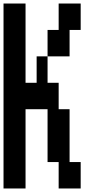

<svg xmlns="http://www.w3.org/2000/svg" viewBox="-20 -1050 540 1090"><path d="M188 -730H250V-580H313V-430H375V-130H438V20H313V-130H250V-430H125V20H0V-1030H125V-580H188ZM438 -1030V-880H375V-730H250V-880H313V-1030Z"/></svg>

Font: 2P VHS
Style: Regular
Weight: 400
Designer: CodeMan38
Foundry: CodeMan38
Version: Version 3.000